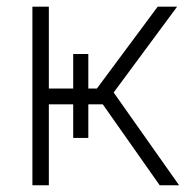

<svg xmlns="http://www.w3.org/2000/svg" viewBox="-20 -550 567 570"><path d="M76.2 -530.3H125V-287.1H197.3V-389.6H242.2V-287.1H267.6L448.2 -530.3H505.9L317.4 -275.4L511.7 0H454.1L285.2 -240.2H242.2V-140.6H197.3V-240.2H125V0H76.2Z"/></svg>

Font: Pretendard ExtraLight
Style: Regular
Weight: 200
Designer: Base glyphs from Inter by Rasmus Andersson; Hangeul glyphs from Noto Sans CJK(Source Han Sans) by Jang Soo-young and Kan
Foundry: Kil Hyung-jin
Version: Version 1.309